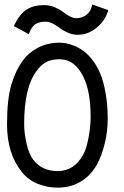

<svg xmlns="http://www.w3.org/2000/svg" viewBox="-20 -840 558 866"><path d="M179.7 -816.9Q204.1 -816.9 226.6 -807.6Q249 -798.3 262.7 -787.4Q276.4 -776.4 293.2 -767.1Q310.1 -757.8 324.2 -757.8Q350.1 -757.8 370.6 -773.7Q391.1 -789.6 396 -819.8L468.3 -794.4Q456.1 -749 417 -716.1Q377.9 -683.1 331.1 -683.1Q308.1 -683.1 286.6 -692.4Q265.1 -701.7 251.2 -712.6Q237.3 -723.6 219.5 -732.9Q201.7 -742.2 185.5 -742.2Q158.7 -742.2 140.6 -731.7Q122.6 -721.2 109.9 -686L42.5 -722.2Q55.7 -751 71.3 -770.5Q86.9 -790 105 -799.8Q123 -809.6 140.4 -813.2Q157.7 -816.9 179.7 -816.9ZM246.1 -647.5Q261.2 -647.5 277.3 -644.8Q293.5 -642.1 315.7 -633.1Q337.9 -624 357.4 -609.6Q377 -595.2 397.2 -569.1Q417.5 -543 431.9 -508.8Q446.3 -474.6 455.8 -423.3Q465.3 -372.1 465.8 -310.1V-304.7Q465.8 -248 452.9 -194.8Q439.9 -141.6 420.9 -104.5Q393.1 -51.3 346.7 -22.5Q300.3 6.3 240.2 6.3Q192.9 6.3 150.1 -11Q107.4 -28.3 79.1 -63.5Q11.7 -146 11.7 -279.3Q11.7 -393.1 31.2 -458.3Q50.8 -523.4 83 -566.9Q108.9 -602.5 150.4 -624.5Q191.9 -646.5 246.1 -647.5ZM129.9 -119.6Q168.5 -68.4 240.2 -68.4Q314.9 -68.4 354.5 -141.6Q368.7 -164.1 378.4 -214.4Q388.2 -264.6 388.7 -306.2V-315.4Q388.7 -430.2 354.5 -496.6Q315.9 -572.8 249 -572.8Q214.4 -572.8 190.9 -561.3Q167.5 -549.8 146.5 -522Q88.9 -447.8 88.9 -281.2Q88.9 -239.3 99.9 -191.9Q110.8 -144.5 129.9 -119.6Z"/></svg>

Font: FantasqueSansM Nerd Font
Style: Regular
Weight: 400
Monospace: yes
Designer: Jany Belluz
Version: Version 1.8.0 ; ttfautohint (v1.8.2);Nerd Fonts 3.4.0